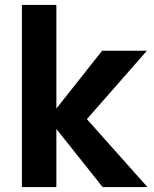

<svg xmlns="http://www.w3.org/2000/svg" viewBox="-20 -760 624 780"><path d="M69 0H209V-236L397 0H579L333 -276L577 -554H395L209 -319V-740H69Z"/></svg>

Font: Poppins SemiBold
Style: Regular
Weight: 600
Designer: Ninad Kale (Devanagari), Jonny Pinhorn (Latin)
Foundry: Indian Type Foundry
Version: 4.004